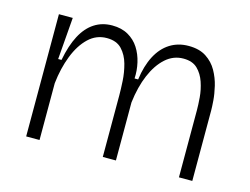

<svg xmlns="http://www.w3.org/2000/svg" viewBox="-78 -650 1011 777"><g transform="rotate(15 428.0 -262.0)"><path d="M84 0V-301V-512H142L128 -336H142Q154 -399 176 -440.5Q198 -482 230.5 -503Q263 -524 305 -524Q344 -524 372 -508Q400 -492 417 -465.5Q434 -439 441.5 -406Q449 -373 447 -340H462Q470 -399 491.5 -440Q513 -481 547 -502.5Q581 -524 625 -524Q670 -524 699 -505Q728 -486 744.5 -456.5Q761 -427 768.5 -395Q776 -363 778 -336.5Q780 -310 780 -296V0H724V-281Q724 -303 721.5 -334.5Q719 -366 708.5 -397Q698 -428 677 -448.5Q656 -469 618 -469Q576 -469 543.5 -440Q511 -411 489.5 -360.5Q468 -310 460 -243V0H405V-259Q405 -283 403 -318Q401 -353 391.5 -387.5Q382 -422 360 -445.5Q338 -469 297 -469Q253 -469 220.5 -438Q188 -407 167.5 -354.5Q147 -302 140 -238V0Z"/></g></svg>

Font: Bricolage Grotesque ExtraLight
Style: Regular
Weight: 250
Designer: Mathieu Triay
Foundry: Atelier Triay
Version: Version 1.000;gftools[0.9.30]